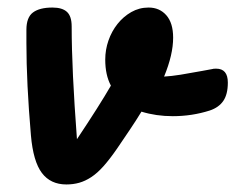

<svg xmlns="http://www.w3.org/2000/svg" viewBox="-20 -487 624 509"><path d="M543 -304Q545 -305 553 -305Q584 -305 584 -268Q584 -237 572 -219.5Q560 -202 536 -194Q489 -179 438 -179Q394 -179 355 -191Q341 -168 324.5 -143.5Q308 -119 291 -94Q271 -65 254.5 -46.5Q238 -28 222 -17.5Q206 -7 190 -2.5Q174 2 156 2Q114 2 91 -28.5Q68 -59 62 -128Q50 -267 50 -373V-408Q50 -441 67.5 -454Q85 -467 119 -467Q145 -467 157.5 -455.5Q170 -444 170 -417Q170 -359 173.5 -285Q177 -211 184 -118Q214 -163 236.5 -198.5Q259 -234 274 -260Q259 -288 259 -329Q259 -355 267.5 -379.5Q276 -404 291.5 -423.5Q307 -443 328 -455Q349 -467 374 -467Q403 -467 421 -446.5Q439 -426 439 -387Q439 -342 415 -284Q434 -285 459 -289Q484 -293 516 -299Z"/></svg>

Font: Lebkuchenwelt
Style: Regular
Weight: 400
Designer: Vernon Adams
Foundry: Gereon Berster
Version: Version 1.000;PS 001.001;hotconv 1.0.56 